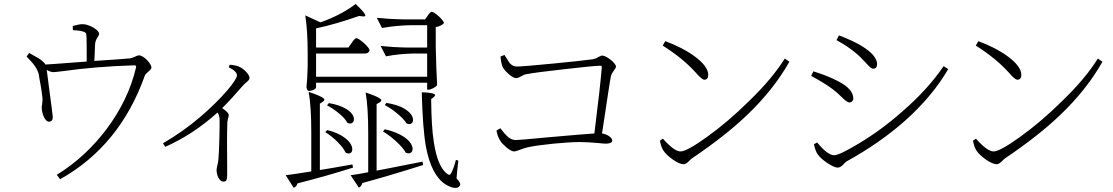

<svg xmlns="http://www.w3.org/2000/svg" viewBox="-20 -867 5572 961"><path d="M281 30C481 -82 622 -255 705 -489C707 -494 713 -500 722 -508C733 -517 738 -524 738 -529C738 -548 699 -590 676 -590C671 -590 664 -588 655 -583C645 -578 637 -576 632 -575C603 -572 543 -568 452 -562C452 -565 452 -570 453 -577C454 -612 455 -635 456 -647C457 -658 461 -669 468 -680C473 -687 476 -693 476 -698C476 -717 426 -746 394 -746C382 -746 365 -743 344 -737L345 -716C370 -715 387 -712 396 -709C411 -704 412 -701 413 -680C414 -665 414 -625 414 -559C397 -558 370 -556 334 -553C271 -548 229 -545 207 -544C205 -550 197 -558 183 -569C175 -574 162 -582 145 -591C137 -596 131 -599 126 -602L113 -584C114 -583 116 -581 118 -579C151 -546 169 -518 174 -495C175 -492 175 -488 176 -481C187 -424 192 -387 193 -369C193 -364 192 -356 191 -346C189 -335 188 -328 189 -324C190 -310 193 -296 200 -281C208 -265 217 -257 226 -258C239 -259 245 -268 244 -283C244 -287 238 -336 225 -431C219 -478 215 -507 214 -517C227 -510 238 -506 247 -506C254 -506 270 -508 296 -511C403 -526 520 -536 649 -540C661 -540 663 -538 660 -526C612 -318 457 -109 264 8Z M1098 42C1113 42 1117 35 1117 8C1117 1 1117 -13 1117 -34C1116 -127 1116 -201 1118 -256C1119 -263 1120 -270 1123 -279C1124 -285 1125 -289 1125 -291C1125 -300 1114 -311 1092 -326C1120 -353 1153 -389 1190 -432C1194 -437 1197 -440 1199 -442C1204 -447 1210 -453 1217 -458C1225 -465 1229 -471 1229 -477C1229 -494 1199 -526 1172 -535C1161 -539 1147 -542 1130 -543L1125 -530C1152 -517 1166 -503 1166 -490C1166 -478 1150 -453 1117 -414C1080 -371 1036 -328 985 -284C923 -231 860 -187 796 -150L807 -132C900 -173 988 -231 1069 -304C1075 -295 1078 -284 1079 -272C1080 -257 1079 -224 1078 -175C1077 -127 1075 -91 1073 -67C1072 -58 1070 -47 1067 -35C1065 -26 1064 -19 1064 -16C1064 -3 1067 10 1073 22C1080 35 1088 42 1098 42Z M2281 63C2287 55 2282 43 2265 26L2269 -18L2274 -63L2262 -67C2255 -39 2247 -17 2238 0C2234 9 2228 10 2221 5C2188 -17 2165 -69 2152 -152C2143 -205 2139 -278 2138 -371L2151 -381C2159 -388 2160 -393 2154 -396C2146 -401 2125 -404 2091 -405C2094 -284 2101 -193 2112 -132C2130 -37 2163 26 2210 56C2225 65 2239 71 2252 73C2266 75 2276 72 2281 63ZM1450 73C1459 70 1466 62 1469 51C1570 25 1662 -1 1747 -28L1744 -44C1669 -31 1615 -21 1581 -16V-348L1596 -358C1605 -364 1606 -370 1599 -375C1590 -383 1565 -394 1525 -407C1534 -355 1538 -288 1538 -206V-9C1477 1 1435 7 1410 10ZM1776 72C1784 69 1790 61 1794 49C1882 25 1981 -4 2091 -39C2094 -40 2097 -40 2098 -41L2095 -58C2076 -54 2047 -48 2009 -41C1942 -28 1894 -18 1865 -13V-346L1881 -355C1890 -361 1891 -367 1884 -372C1875 -380 1850 -391 1810 -404C1819 -352 1823 -285 1823 -202V-5C1788 2 1759 7 1735 10ZM1710 -103C1733 -90 1750 -107 1741 -134C1736 -149 1724 -164 1706 -177C1684 -194 1655 -207 1618 -216L1608 -206C1628 -193 1648 -178 1667 -159C1688 -138 1702 -120 1710 -103ZM2011 -103C2035 -91 2053 -110 2042 -137C2036 -153 2023 -168 2003 -181C1978 -198 1946 -211 1906 -220L1897 -209C1919 -196 1941 -179 1962 -160C1985 -139 2002 -120 2011 -103ZM2015 -249C2039 -238 2055 -256 2044 -283C2038 -297 2025 -310 2006 -322C1983 -336 1952 -346 1914 -352L1906 -341C1927 -330 1948 -316 1968 -299C1990 -281 2006 -264 2015 -249ZM1719 -252C1743 -241 1758 -259 1749 -284C1744 -297 1732 -310 1714 -321C1691 -335 1662 -345 1626 -351L1617 -340C1637 -329 1657 -316 1676 -300C1697 -283 1711 -267 1719 -252ZM1524 -412C1535 -412 1544 -414 1552 -419C1558 -422 1561 -425 1562 -428V-453H2118V-418H2123C2138 -418 2160 -430 2168 -441C2165 -486 2163 -549 2161 -632V-731C2180 -735 2194 -742 2202 -751C2202 -766 2154 -808 2141 -808C2137 -808 2132 -804 2125 -795C2123 -792 2122 -790 2121 -789L2108 -770H1999C1947 -771 1903 -774 1866 -778L1892 -727C1943 -736 1991 -740 2038 -741H2118V-629H2018C1966 -630 1922 -633 1885 -637L1912 -585C1958 -594 2003 -598 2046 -599H2118V-483H1562V-599H1805C1819 -599 1827 -604 1830 -615C1830 -630 1777 -676 1764 -676C1759 -676 1753 -670 1744 -658C1743 -655 1741 -653 1740 -652L1724 -629H1562V-725C1628 -739 1700 -760 1777 -787L1797 -785C1808 -784 1811 -787 1807 -795C1802 -804 1787 -822 1760 -847C1713 -811 1654 -780 1584 -755L1508 -790C1516 -739 1520 -676 1520 -599V-536C1519 -493 1517 -459 1514 -432C1514 -423 1520 -412 1524 -412Z M2553 -109C2558 -109 2566 -111 2576 -115C2593 -122 2612 -128 2632 -132C2663 -138 2703 -143 2751 -148C2803 -153 2847 -156 2882 -156C2909 -156 2940 -154 2975 -151C2992 -149 3004 -148 3011 -148C3072 -148 3040 -192 2993 -199C2994 -204 2995 -212 2997 -223C3020 -376 3033 -464 3038 -487C3040 -495 3045 -504 3052 -513C3059 -522 3063 -529 3063 -534C3063 -551 3015 -589 2994 -589C2990 -589 2985 -587 2978 -583C2967 -576 2955 -571 2944 -570C2908 -565 2843 -558 2750 -549C2648 -539 2587 -534 2566 -534C2554 -534 2543 -539 2533 -549C2528 -555 2521 -566 2512 -581C2509 -586 2506 -590 2505 -592L2485 -584C2487 -563 2490 -548 2493 -539C2496 -528 2506 -515 2522 -500C2539 -484 2553 -476 2564 -476C2569 -476 2578 -479 2590 -486C2599 -491 2606 -494 2611 -495C2645 -502 2711 -510 2808 -521C2905 -532 2963 -538 2984 -538C2991 -538 2993 -535 2992 -529C2988 -476 2976 -366 2955 -199C2920 -197 2840 -190 2714 -179C2622 -170 2571 -166 2562 -166C2547 -166 2533 -172 2520 -184C2512 -191 2502 -202 2489 -219C2487 -222 2486 -224 2485 -225L2465 -214C2468 -195 2474 -178 2483 -164C2489 -153 2500 -142 2515 -129C2531 -116 2544 -109 2553 -109Z M3402 -45C3410 -45 3419 -51 3430 -62C3435 -68 3440 -72 3443 -74C3554 -149 3646 -221 3719 -291C3807 -375 3878 -464 3931 -558L3908 -574C3867 -508 3807 -436 3727 -359C3659 -292 3590 -233 3519 -182C3451 -133 3407 -109 3386 -109C3365 -109 3336 -130 3298 -173L3283 -163C3287 -141 3293 -124 3302 -111C3312 -97 3327 -83 3348 -68C3370 -53 3388 -45 3402 -45ZM3505 -468C3518 -468 3525 -476 3525 -492C3525 -521 3501 -553 3454 -587C3414 -616 3366 -640 3310 -661L3297 -639C3366 -595 3421 -550 3462 -504C3483 -480 3497 -468 3505 -468Z M4173 -28C4182 -28 4193 -34 4204 -47C4209 -53 4214 -57 4217 -59C4326 -119 4423 -186 4508 -261C4600 -343 4673 -430 4726 -521L4703 -536C4651 -459 4581 -382 4494 -307C4425 -246 4354 -194 4279 -149C4214 -110 4173 -90 4155 -90C4134 -90 4105 -111 4070 -154L4054 -145C4059 -122 4065 -104 4074 -93C4083 -80 4099 -66 4121 -51C4144 -36 4161 -28 4173 -28ZM4232 -354C4241 -354 4251 -362 4251 -374C4251 -406 4225 -435 4174 -461C4140 -479 4099 -495 4051 -510L4040 -487C4083 -464 4118 -443 4146 -422C4161 -411 4177 -397 4195 -379C4212 -362 4224 -354 4232 -354ZM4350 -523C4363 -523 4370 -531 4370 -546C4370 -575 4344 -606 4291 -638C4263 -655 4226 -672 4179 -690L4167 -666C4206 -645 4238 -623 4264 -601C4279 -589 4296 -572 4315 -551C4332 -532 4343 -523 4350 -523Z M4969 -45C4977 -45 4986 -51 4997 -62C5002 -68 5007 -72 5010 -74C5121 -149 5213 -221 5286 -291C5374 -375 5445 -464 5498 -558L5475 -574C5434 -508 5374 -436 5294 -359C5226 -292 5157 -233 5086 -182C5018 -133 4974 -109 4953 -109C4932 -109 4903 -130 4865 -173L4850 -163C4854 -141 4860 -124 4869 -111C4879 -97 4894 -83 4915 -68C4937 -53 4955 -45 4969 -45ZM5072 -468C5085 -468 5092 -476 5092 -492C5092 -521 5068 -553 5021 -587C4981 -616 4933 -640 4877 -661L4864 -639C4933 -595 4988 -550 5029 -504C5050 -480 5064 -468 5072 -468Z"/></svg>

Font: AllPunType ExtraLight
Style: Regular
Weight: 280
Version: 1.0